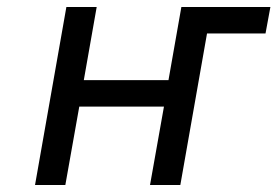

<svg xmlns="http://www.w3.org/2000/svg" viewBox="-20 -531 796 551"><path d="M540 -435 554 -511H756L742 -435ZM80.5 0 170.5 -511H257.5L220.5 -301H463.5L500.5 -511H587.5L497.5 0H410.5L450.5 -225H207.5L167.5 0Z"/></svg>

Font: Overpass
Style: Italic
Weight: 400
Italic angle: -10°
Designer: Delve Withrington, Dave Bailey, Thomas Jockin
Foundry: Delve Fonts LLC
Version: Version 4.000